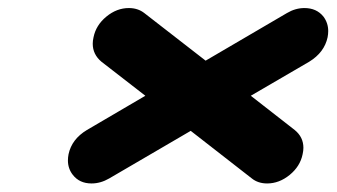

<svg xmlns="http://www.w3.org/2000/svg" viewBox="-20 -728 815 465"><path d="M693.8 -413.1Q714.8 -396 714.8 -370.1Q714.8 -362.8 712.9 -354.5Q707 -325.2 681.6 -304.4Q656.2 -283.7 627 -283.7Q605 -283.7 589.8 -295.9L441.9 -411.1L244.6 -295.9Q223.6 -283.7 201.7 -283.7Q172.4 -283.7 156.2 -304.7Q144.5 -319.8 144.5 -339.4Q144.5 -346.7 146 -354.5Q153.8 -391.1 190.4 -413.1L332 -496.1L225.6 -578.6Q204.6 -596.2 204.6 -622.1Q204.6 -629.4 206.5 -637.7Q212.4 -667 237.5 -687.7Q262.7 -708.5 292 -708.5Q314 -708.5 329.6 -696.3L478 -581.1L674.8 -696.3Q695.3 -708.5 717.3 -708.5Q746.6 -708.5 763.2 -688Q774.9 -672.4 774.9 -652.8Q774.9 -645.5 773.4 -637.7Q765.6 -601.1 729 -578.6L587.4 -496.1Z"/></svg>

Font: Robtronika
Style: Italic
Weight: 400
Italic angle: -12°
Designer: GGBot
Version: 1.00